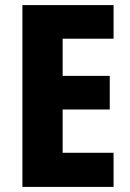

<svg xmlns="http://www.w3.org/2000/svg" viewBox="-20 -734 511 754"><path d="M426 0H68V-714H426V-582H226V-436H411V-304H226V-134H426Z"/></svg>

Font: Noto Sans Devanagari Condensed ExtraBold
Style: Regular
Weight: 800
Width: 3
Designer: Jelle Bosma - Monotype Design Team
Foundry: Monotype Imaging Inc.
Version: Version 2.004; ttfautohint (v1.8.4.7-5d5b)